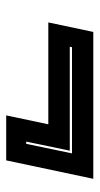

<svg xmlns="http://www.w3.org/2000/svg" viewBox="125 -607 314 604"><g transform="rotate(90 282.0 -305.0)"><path d="M542.5 -441.5 484.5 -167.5H343L371 -300H50.5L80.5 -441.5ZM462.5 -374.5H128.5L127 -367.5H454L425.5 -230.5H432.5Z"/></g></svg>

Font: Tourney Thin ExtraBold
Style: Italic
Weight: 800
Italic angle: -12°
Version: Version 1.015